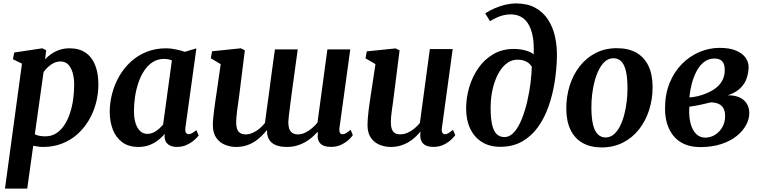

<svg xmlns="http://www.w3.org/2000/svg" viewBox="-20 -851 4460 1125"><path d="M9.2 254 108.7 -478.1 55.7 -504 63.4 -543.3 227.8 -568 250.6 -556.6 244.2 -503.8Q259.8 -520.4 281.1 -535.1Q302.3 -549.7 328.8 -558.8Q355.4 -568 387.3 -568Q443.8 -568 481.3 -542.4Q518.9 -516.7 537.6 -469.3Q556.4 -421.9 556.4 -356Q556.4 -299.2 541.9 -245.4Q527.4 -191.6 499.8 -145.3Q472.2 -99 432.8 -64Q393.3 -29.1 342.9 -9.5Q292.5 10 233 10Q219.1 10 204 7.9Q189 5.7 174.6 3.1L139.6 254ZM184 -64.1Q196.8 -57.7 212 -54.9Q227.3 -52.2 245.7 -52.2Q281.6 -52.2 309.1 -69.7Q336.7 -87.3 356.7 -117.3Q376.7 -147.4 389.6 -186.4Q402.5 -225.4 408.6 -268.6Q414.6 -311.9 414.6 -354.7Q414.6 -393.7 405.8 -424.5Q396.9 -455.3 379.5 -473.1Q362 -490.8 335.4 -490.8Q313.3 -490.8 294.7 -481.6Q276 -472.4 261.2 -458.1Q246.3 -443.9 235.3 -428.7Z M1066.4 -103.1Q1063.7 -81.8 1069.6 -73.2Q1075.5 -64.6 1085.4 -64.6Q1093.3 -64.6 1103.7 -69.9Q1114 -75.2 1130.2 -88.4L1144.2 -57.5Q1139.2 -49.7 1121.8 -33.4Q1104.4 -17.1 1077.3 -3.6Q1050.2 10 1015.6 10Q985.4 10 965.5 -4.8Q945.6 -19.6 944 -50.7L945.8 -66.7Q929.5 -47.8 907.2 -30.2Q884.9 -12.5 856.3 -1.3Q827.7 10 791.6 10Q733.3 10 695.9 -17.8Q658.5 -45.6 640.8 -92.4Q623 -139.1 623 -195.4Q623 -249.6 637.2 -303.2Q651.3 -356.9 678.7 -404.5Q706.2 -452.2 746.3 -489.1Q786.4 -525.9 838.4 -547Q890.5 -568 953.5 -568Q980 -568 1010.7 -561.5Q1041.3 -555.1 1062.7 -547.3L1130.7 -567.7ZM987.1 -497Q976.6 -501.7 964.9 -503.8Q953.2 -505.8 941.1 -505.8Q904.1 -505.8 875.4 -487.6Q846.8 -469.3 825.8 -438.2Q804.9 -407 791.4 -367.4Q777.8 -327.8 771.4 -285Q764.9 -242.2 764.9 -201.1Q764.9 -158.3 774.7 -128.1Q784.5 -97.9 802.1 -82.2Q819.8 -66.5 843.4 -66.5Q858.2 -66.5 871.3 -71.4Q884.4 -76.2 895.9 -84.2Q907.5 -92.1 917.4 -101.7Q927.4 -111.2 935.7 -120.7Z M1381.3 -288.9Q1378.6 -269.2 1375.5 -247.9Q1372.3 -226.6 1369.8 -206.2Q1367.3 -185.8 1365.6 -168.1Q1363.8 -150.4 1363.8 -137.4Q1363.8 -95.7 1377.8 -79.6Q1391.8 -63.5 1418.9 -63.5Q1440.6 -63.5 1461.7 -73.1Q1482.8 -82.7 1501 -98.1Q1519.2 -113.5 1532.6 -130.6Q1537.8 -172.2 1543.7 -215.2Q1549.5 -258.2 1555.6 -300.3Q1561.4 -344.4 1567.1 -388.4Q1572.9 -432.3 1578.9 -475.6Q1584.9 -518.9 1590.9 -561.4H1724.6Q1716.2 -500.5 1708.1 -442.2Q1700 -383.8 1693 -332.3Q1686 -280.7 1680.8 -239.7Q1675.6 -198.7 1672.5 -172.2Q1669.4 -145.6 1669.4 -137.4Q1669.4 -95.7 1684.1 -79.6Q1698.8 -63.5 1724.8 -63.5Q1747 -63.5 1768.3 -73.7Q1789.6 -84 1808.1 -99.8Q1826.6 -115.6 1840.3 -132.9L1898.3 -561.4H2032.3L1969 -101.4Q1966.8 -81.9 1971.9 -73.1Q1977 -64.4 1987 -64.4Q1996 -64.4 2005.8 -69.8Q2015.5 -75.2 2034.6 -90.1L2047.3 -59.3Q2042.9 -51.3 2026.1 -34.8Q2009.2 -18.2 1982 -4.3Q1954.9 9.7 1919.8 9.7Q1875.2 9.7 1856.1 -11.2Q1837 -32.2 1842.4 -65.8L1840.9 -79.2Q1827.3 -63.5 1809.4 -47.6Q1791.4 -31.7 1769 -18.7Q1746.7 -5.7 1719.8 2.1Q1692.9 10 1660.9 10Q1618.6 10 1592.3 -2.4Q1566.1 -14.7 1554.7 -36.9Q1543.2 -59 1545 -88.3H1543.3Q1529.9 -71.6 1512.8 -54.4Q1495.6 -37.2 1473.5 -22.4Q1451.4 -7.7 1424 1.1Q1396.6 10 1362.7 10Q1331.3 10 1300.4 -1.8Q1269.5 -13.6 1248.6 -41.4Q1227.8 -69.2 1227.1 -117.3Q1227.1 -134.7 1229.1 -156.6Q1231.1 -178.5 1234.2 -202.3Q1237.3 -226.1 1240.5 -249.5Q1243.8 -273 1246.9 -292.9L1273.2 -474.9L1215.2 -509.6L1222.6 -550.6L1391.3 -568L1414.6 -556.3Z M2268.9 10Q2237.2 10 2206.3 -1.8Q2175.4 -13.6 2154.7 -41.4Q2134 -69.2 2133.3 -117.3Q2133.3 -134.8 2134.9 -155.7Q2136.5 -176.7 2139.3 -199.8Q2142.2 -223 2145.5 -246.8Q2148.9 -270.6 2152.4 -293.2L2180 -475.3L2121.7 -509.3L2129.1 -550L2298.1 -567.4L2321.3 -556L2287.5 -289.2Q2285 -267.7 2281.9 -246.2Q2278.8 -224.8 2276.1 -204.9Q2273.4 -185 2271.7 -167.9Q2270.1 -150.7 2270.1 -137.4Q2270.1 -109.7 2276.3 -93.6Q2282.5 -77.4 2294.7 -70.6Q2306.9 -63.8 2325.1 -63.8Q2347.2 -63.8 2368.5 -73.3Q2389.8 -82.8 2408.2 -98.1Q2426.6 -113.4 2440.3 -130.4L2498.6 -563.4H2632.5L2569.2 -101.4Q2566.7 -82.1 2572 -73.4Q2577.2 -64.6 2587.2 -64.6Q2596.1 -64.6 2605.9 -70Q2615.7 -75.3 2634.1 -90.1L2647.5 -59.3Q2642.8 -51.3 2625.9 -34.8Q2608.9 -18.2 2581.8 -4.3Q2554.6 9.7 2519.3 9.7Q2482.7 9.7 2464.1 -5.4Q2445.6 -20.6 2443.1 -46.3Q2442.7 -48.9 2442.5 -52.5Q2442.3 -56.2 2442.5 -60.4Q2442.7 -64.7 2443.2 -69.2Q2443.7 -73.7 2444.2 -77.6L2442.5 -78.6Q2429.2 -62.7 2412.3 -47Q2395.5 -31.2 2374.1 -18.4Q2352.8 -5.5 2326.7 2.2Q2300.7 10 2268.9 10Z M2911 9.2Q2848.9 9.2 2804.3 -18.5Q2759.6 -46.2 2735.4 -96.6Q2711.2 -147 2711.2 -214.9Q2711.2 -278.2 2729.5 -340.2Q2747.8 -402.2 2783.4 -452.9Q2819 -503.7 2871.1 -533.9Q2923.2 -564.2 2990.6 -564.2Q3028.2 -564.2 3060.7 -554.9Q3093.2 -545.5 3106.9 -532.2Q3109.8 -596.3 3100.8 -641.1Q3091.7 -685.9 3073.6 -713.5Q3055.4 -741.2 3030 -753.9Q3004.5 -766.6 2974.2 -766.6Q2942.4 -766.6 2914.1 -757.2Q2885.9 -747.9 2851.1 -727L2823.1 -772.9Q2851 -790.8 2881.6 -803.7Q2912.3 -816.7 2943.3 -823.8Q2974.2 -831 3003 -831Q3069.1 -831 3115.5 -805.9Q3161.9 -780.8 3190.8 -736.6Q3219.7 -692.5 3232.4 -634.7Q3245.1 -576.9 3243.1 -511.8Q3241.1 -439.8 3229.2 -366.1Q3217.2 -292.5 3193.4 -225.3Q3169.5 -158.1 3131.3 -105.2Q3093.1 -52.4 3038.7 -21.6Q2984.3 9.2 2911 9.2ZM2935.2 -47.9Q2967.6 -47.9 2993.2 -77.4Q3018.8 -106.9 3037.7 -154.5Q3056.7 -202 3069.5 -257.8Q3082.3 -313.5 3088.8 -367.3Q3095.4 -421.2 3095.9 -461.4Q3083.9 -477.9 3070 -486.6Q3056 -495.2 3041.5 -498.2Q3026.9 -501.3 3012.1 -501.3Q2982.7 -501.3 2958.1 -485.8Q2933.5 -470.3 2914.3 -443Q2895.1 -415.7 2881.9 -380Q2868.6 -344.3 2861.6 -303.6Q2854.7 -262.9 2854.7 -220.8Q2854.7 -159.8 2863.2 -121.6Q2871.7 -83.5 2889.6 -65.7Q2907.6 -47.9 2935.2 -47.9Z M3594.3 -568.7Q3661.2 -568.7 3707.7 -542.7Q3754.1 -516.7 3778.8 -466.3Q3803.4 -415.8 3803.8 -342.8Q3804.1 -271.6 3783.9 -207.5Q3763.6 -143.4 3724.8 -93.8Q3686.1 -44.2 3630.6 -15.7Q3575.2 12.8 3505.5 12.8Q3440.3 12.8 3394 -13.2Q3347.7 -39.3 3323.2 -89.7Q3298.8 -140.2 3298.1 -212.6Q3297.7 -284.6 3317.9 -348.9Q3338.1 -413.2 3376.7 -462.6Q3415.3 -512.1 3470.4 -540.4Q3525.4 -568.7 3594.3 -568.7ZM3575.1 -509.7Q3547.2 -509.7 3525.9 -491.6Q3504.7 -473.4 3489.3 -442.9Q3473.9 -412.4 3463.9 -374.5Q3454 -336.7 3449.4 -296.5Q3444.8 -256.4 3445.2 -219.6Q3445.5 -154.5 3455.9 -116.4Q3466.3 -78.3 3484.9 -62Q3503.4 -45.6 3527.8 -45.6Q3555.5 -45.6 3576.6 -63.6Q3597.7 -81.6 3613 -112.1Q3628.4 -142.6 3638.1 -180.6Q3647.8 -218.6 3652.4 -258.8Q3657.1 -299.1 3656.7 -336.4Q3656.3 -401.9 3646.2 -439.7Q3636 -477.5 3617.9 -493.6Q3599.8 -509.7 3575.1 -509.7Z M4083.4 10.8Q4028.6 10.8 3989.5 -6.9Q3950.3 -24.6 3925.3 -55.9Q3900.2 -87.2 3888.4 -127.6Q3876.6 -168 3876.6 -213.5Q3876.6 -298.8 3903.7 -365.2Q3930.9 -431.5 3976.7 -477.2Q4022.5 -523 4079.4 -546.7Q4136.3 -570.5 4196 -570.5Q4255.7 -570.5 4293.2 -554.4Q4330.8 -538.3 4348.5 -512.8Q4366.3 -487.3 4366.3 -459.3Q4366.3 -427.3 4355.9 -394.9Q4345.6 -362.5 4319.1 -335.5Q4292.5 -308.5 4243.9 -292.7Q4286.3 -293 4314.2 -279.7Q4342.1 -266.4 4356.2 -243Q4370.3 -219.5 4370.3 -188.4Q4370.3 -153.3 4351.6 -118.3Q4332.8 -83.3 4296.3 -53.9Q4259.8 -24.5 4206.2 -6.9Q4152.5 10.8 4083.4 10.8ZM4112.5 -44.6Q4143 -44.6 4169.4 -60.9Q4195.8 -77.1 4212.2 -105.7Q4228.7 -134.3 4228.7 -170.6Q4228.7 -200.9 4217.6 -218.5Q4206.5 -236.2 4187.6 -243.6Q4168.8 -251.1 4145.2 -251.1Q4137.9 -249.8 4128.6 -247.5Q4119.4 -245.1 4109 -242.7Q4098.5 -240.2 4087.2 -237.8Q4071.2 -234.5 4054.4 -231.3Q4037.5 -228.1 4019 -225.7Q4018.5 -217.7 4018.4 -209.6Q4018.3 -201.5 4018.3 -193.8Q4018.3 -153.2 4028.8 -119.3Q4039.3 -85.3 4060.3 -65Q4081.4 -44.6 4112.5 -44.6ZM4019.2 -280Q4032.2 -281 4044.1 -282.8Q4055.9 -284.6 4067.9 -287.4Q4079.9 -290.3 4092.8 -294.4Q4135.5 -308.3 4165.4 -328.6Q4195.3 -349 4210.9 -376.8Q4226.6 -404.6 4226.6 -440.1Q4226.6 -475.7 4211.6 -491.8Q4196.6 -508 4166.7 -508Q4130.7 -508 4104.1 -486.7Q4077.6 -465.4 4060 -430.9Q4042.5 -396.4 4032.5 -356.6Q4022.5 -316.8 4019.2 -280Z"/></svg>

Font: Merriweather Light
Style: Italic
Weight: 300
Italic angle: -7.8°
Designer: Eben Sorkin
Foundry: Eben Sorkin
Version: Version 2.101